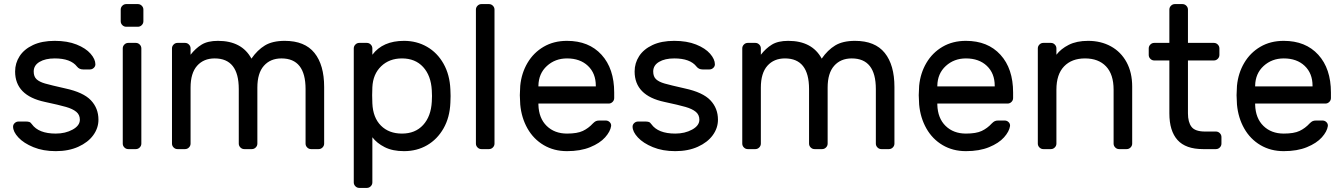

<svg xmlns="http://www.w3.org/2000/svg" viewBox="-20 -730 6582 940"><path d="M54 -380Q54 -421 76 -455Q98 -489 141.5 -509.5Q185 -530 248 -530Q310 -530 355 -512Q400 -494 423.5 -467Q447 -440 447 -415Q447 -405 439 -397.5Q431 -390 420 -390H387Q368 -390 357 -404Q326 -444 248 -444Q202 -444 173.5 -427Q145 -410 145 -380Q145 -355 159 -342Q173 -329 201 -321Q229 -313 300 -297Q388 -278 425 -239Q462 -200 462 -144Q462 -103 436.5 -68Q411 -33 363.5 -11.5Q316 10 253 10Q191 10 143.5 -9.5Q96 -29 70 -57Q44 -85 44 -110Q44 -120 52 -127.5Q60 -135 71 -135H107Q116 -135 123 -133Q130 -131 136 -122Q169 -76 253 -76Q300 -76 335.5 -95.5Q371 -115 371 -144Q371 -168 353.5 -182.5Q336 -197 303 -206.5Q270 -216 200 -231Q54 -262 54 -380Z M655 -599H598Q587 -599 579 -607Q571 -615 571 -626V-683Q571 -694 579 -702Q587 -710 598 -710H655Q666 -710 674 -702Q682 -694 682 -683V-626Q682 -615 674 -607Q666 -599 655 -599ZM645 0H608Q597 0 589 -8Q581 -16 581 -27V-493Q581 -504 589 -512Q597 -520 608 -520H645Q656 -520 664 -512Q672 -504 672 -493V-27Q672 -16 664 -8Q656 0 645 0Z M1047 -530Q1164 -530 1211 -443Q1240 -485 1277 -507.5Q1314 -530 1374 -530Q1472 -530 1519.5 -471Q1567 -412 1567 -304V-27Q1567 -16 1559 -8Q1551 0 1540 0H1503Q1492 0 1484 -8Q1476 -16 1476 -27V-294Q1476 -444 1358 -444Q1304 -444 1272 -408Q1240 -372 1240 -301V-27Q1240 -16 1232 -8Q1224 0 1213 0H1176Q1165 0 1157 -8Q1149 -16 1149 -27V-294Q1149 -444 1031 -444Q977 -444 945 -408Q913 -372 913 -301V-27Q913 -16 905 -8Q897 0 886 0H849Q838 0 830 -8Q822 -16 822 -27V-493Q822 -504 830 -512Q838 -520 849 -520H886Q897 -520 905 -512Q913 -504 913 -493V-462Q937 -493 967 -511.5Q997 -530 1047 -530Z M1803 163Q1803 174 1795 182Q1787 190 1776 190H1739Q1728 190 1720 182Q1712 174 1712 163V-493Q1712 -504 1720 -512Q1728 -520 1739 -520H1776Q1787 -520 1795 -512Q1803 -504 1803 -493V-462Q1854 -530 1958 -530Q2020 -530 2070.5 -501Q2121 -472 2151.5 -418Q2182 -364 2185 -292Q2186 -282 2186 -260Q2186 -237 2185 -227Q2182 -155 2151.5 -101.5Q2121 -48 2071 -19Q2021 10 1958 10Q1902 10 1863.5 -9.5Q1825 -29 1803 -58ZM1948 -76Q2013 -76 2051.5 -118Q2090 -160 2094 -232Q2095 -242 2095 -260Q2095 -278 2094 -288Q2090 -360 2051.5 -402Q2013 -444 1948 -444Q1886 -444 1846 -405.5Q1806 -367 1803 -303L1802 -264L1803 -224Q1806 -154 1845 -115Q1884 -76 1948 -76Z M2374 0H2337Q2326 0 2318 -8Q2310 -16 2310 -27V-683Q2310 -694 2318 -702Q2326 -710 2337 -710H2374Q2385 -710 2393 -702Q2401 -694 2401 -683V-27Q2401 -16 2393 -8Q2385 0 2374 0Z M2987 -277V-250Q2987 -239 2979 -231Q2971 -223 2960 -223H2616V-217Q2618 -151 2656.5 -113.5Q2695 -76 2756 -76Q2806 -76 2833.5 -89Q2861 -102 2883 -126Q2891 -134 2897.5 -137Q2904 -140 2915 -140H2945Q2957 -140 2965 -132Q2973 -124 2972 -113Q2968 -86 2942.5 -57.5Q2917 -29 2869.5 -9.5Q2822 10 2756 10Q2692 10 2642 -19.5Q2592 -49 2562.5 -101Q2533 -153 2527 -218Q2525 -248 2525 -264Q2525 -280 2527 -310Q2533 -372 2562.5 -422Q2592 -472 2641.5 -501Q2691 -530 2756 -530Q2863 -530 2925 -462Q2987 -394 2987 -277ZM2897 -307V-310Q2897 -371 2858.5 -407.5Q2820 -444 2756 -444Q2698 -444 2657.5 -407Q2617 -370 2616 -310V-307Z M3087 -380Q3087 -421 3109 -455Q3131 -489 3174.5 -509.5Q3218 -530 3281 -530Q3343 -530 3388 -512Q3433 -494 3456.5 -467Q3480 -440 3480 -415Q3480 -405 3472 -397.5Q3464 -390 3453 -390H3420Q3401 -390 3390 -404Q3359 -444 3281 -444Q3235 -444 3206.5 -427Q3178 -410 3178 -380Q3178 -355 3192 -342Q3206 -329 3234 -321Q3262 -313 3333 -297Q3421 -278 3458 -239Q3495 -200 3495 -144Q3495 -103 3469.5 -68Q3444 -33 3396.5 -11.5Q3349 10 3286 10Q3224 10 3176.5 -9.5Q3129 -29 3103 -57Q3077 -85 3077 -110Q3077 -120 3085 -127.5Q3093 -135 3104 -135H3140Q3149 -135 3156 -133Q3163 -131 3169 -122Q3202 -76 3286 -76Q3333 -76 3368.5 -95.5Q3404 -115 3404 -144Q3404 -168 3386.5 -182.5Q3369 -197 3336 -206.5Q3303 -216 3233 -231Q3087 -262 3087 -380Z M3839 -530Q3956 -530 4003 -443Q4032 -485 4069 -507.5Q4106 -530 4166 -530Q4264 -530 4311.5 -471Q4359 -412 4359 -304V-27Q4359 -16 4351 -8Q4343 0 4332 0H4295Q4284 0 4276 -8Q4268 -16 4268 -27V-294Q4268 -444 4150 -444Q4096 -444 4064 -408Q4032 -372 4032 -301V-27Q4032 -16 4024 -8Q4016 0 4005 0H3968Q3957 0 3949 -8Q3941 -16 3941 -27V-294Q3941 -444 3823 -444Q3769 -444 3737 -408Q3705 -372 3705 -301V-27Q3705 -16 3697 -8Q3689 0 3678 0H3641Q3630 0 3622 -8Q3614 -16 3614 -27V-493Q3614 -504 3622 -512Q3630 -520 3641 -520H3678Q3689 -520 3697 -512Q3705 -504 3705 -493V-462Q3729 -493 3759 -511.5Q3789 -530 3839 -530Z M4940 -277V-250Q4940 -239 4932 -231Q4924 -223 4913 -223H4569V-217Q4571 -151 4609.5 -113.5Q4648 -76 4709 -76Q4759 -76 4786.5 -89Q4814 -102 4836 -126Q4844 -134 4850.5 -137Q4857 -140 4868 -140H4898Q4910 -140 4918 -132Q4926 -124 4925 -113Q4921 -86 4895.5 -57.5Q4870 -29 4822.5 -9.5Q4775 10 4709 10Q4645 10 4595 -19.5Q4545 -49 4515.5 -101Q4486 -153 4480 -218Q4478 -248 4478 -264Q4478 -280 4480 -310Q4486 -372 4515.5 -422Q4545 -472 4594.5 -501Q4644 -530 4709 -530Q4816 -530 4878 -462Q4940 -394 4940 -277ZM4850 -307V-310Q4850 -371 4811.5 -407.5Q4773 -444 4709 -444Q4651 -444 4610.5 -407Q4570 -370 4569 -310V-307Z M5496 0H5459Q5448 0 5440 -8Q5432 -16 5432 -27V-291Q5432 -366 5395 -405Q5358 -444 5292 -444Q5227 -444 5189.5 -405Q5152 -366 5152 -291V-27Q5152 -16 5144 -8Q5136 0 5125 0H5088Q5077 0 5069 -8Q5061 -16 5061 -27V-493Q5061 -504 5069 -512Q5077 -520 5088 -520H5125Q5136 -520 5144 -512Q5152 -504 5152 -493V-462Q5174 -491 5212.5 -510.5Q5251 -530 5307 -530Q5370 -530 5419 -503Q5468 -476 5495.5 -425.5Q5523 -375 5523 -306V-27Q5523 -16 5515 -8Q5507 0 5496 0Z M5880 -86H5933Q5944 -86 5952 -78Q5960 -70 5960 -59V-27Q5960 -16 5952 -8Q5944 0 5933 0H5870Q5785 0 5745 -44.5Q5705 -89 5705 -175V-434H5631Q5620 -434 5612 -442Q5604 -450 5604 -461V-493Q5604 -504 5612 -512Q5620 -520 5631 -520H5705V-683Q5705 -694 5713 -702Q5721 -710 5732 -710H5769Q5780 -710 5788 -702Q5796 -694 5796 -683V-520H5923Q5934 -520 5942 -512Q5950 -504 5950 -493V-461Q5950 -450 5942 -442Q5934 -434 5923 -434H5796V-175Q5796 -132 5813.5 -109Q5831 -86 5880 -86Z M6496 -277V-250Q6496 -239 6488 -231Q6480 -223 6469 -223H6125V-217Q6127 -151 6165.5 -113.5Q6204 -76 6265 -76Q6315 -76 6342.5 -89Q6370 -102 6392 -126Q6400 -134 6406.5 -137Q6413 -140 6424 -140H6454Q6466 -140 6474 -132Q6482 -124 6481 -113Q6477 -86 6451.5 -57.5Q6426 -29 6378.5 -9.5Q6331 10 6265 10Q6201 10 6151 -19.5Q6101 -49 6071.5 -101Q6042 -153 6036 -218Q6034 -248 6034 -264Q6034 -280 6036 -310Q6042 -372 6071.5 -422Q6101 -472 6150.5 -501Q6200 -530 6265 -530Q6372 -530 6434 -462Q6496 -394 6496 -277ZM6406 -307V-310Q6406 -371 6367.5 -407.5Q6329 -444 6265 -444Q6207 -444 6166.5 -407Q6126 -370 6125 -310V-307Z"/></svg>

Font: Rubik
Style: Regular
Weight: 400
Designer: Hubert & Fischer
Foundry: Hubert & Fischer
Version: Version 1.100